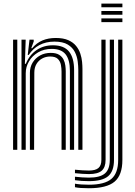

<svg xmlns="http://www.w3.org/2000/svg" viewBox="-20 -816 738 1046"><path d="M406.6 0V-435.3Q406.6 -455.6 403.3 -481.8Q400 -508 387.8 -532.6Q375.6 -557.2 349.2 -573.2Q322.8 -589.3 276.5 -589.3Q230 -589.3 194.6 -570.4Q159.1 -551.5 136.4 -516.6H131.1L140.7 -600H163.5L163.8 -590.4L150.2 -553.4H155.2Q179.5 -582.5 211.4 -595.8Q243.3 -609.1 283.5 -609.1Q325 -609.1 352 -597.2Q378.9 -585.2 394.6 -565.7Q410.3 -546.3 417.7 -523.5Q425.1 -500.7 427.2 -478.6Q429.2 -456.5 429.2 -439.4V0ZM51.3 0V-600H74.2V0ZM142.9 0V-419.1Q142.9 -450.6 157.8 -475.2Q172.7 -499.8 198.4 -513.9Q224 -527.9 256.3 -527.9Q285.1 -527.9 301.6 -517.8Q318.2 -507.6 326 -491.9Q333.8 -476.2 336 -458.8Q338.2 -441.5 338.2 -427.2V0H315.3V-426Q315.3 -443.7 311.8 -462.7Q308.3 -481.8 295.1 -495Q281.9 -508.1 253.1 -508.1Q229.8 -508.1 210.2 -497.6Q190.6 -487.1 178.9 -467.7Q167.2 -448.3 167 -421.2L165.8 0ZM97.1 0V-600H119.9L115.6 -468.4H120.8Q140.5 -516.9 179.3 -543.3Q218.2 -569.7 269.7 -569.3Q328.9 -568.9 356.3 -534.8Q383.7 -500.7 383.7 -434V0H360.8V-431.2Q360.8 -490.5 337.2 -520.1Q313.6 -549.6 261.9 -549.6Q219.6 -549.6 187.7 -530.8Q155.7 -511.9 138 -481.8Q120.2 -451.6 120.2 -417.3V0ZM532.3 -776.3V-796.5H646.8V-776.3ZM532.3 -695.5V-715.7H646.8V-695.5ZM532.3 -735.9V-756.1H646.8V-735.9ZM464.2 209.5Q439.8 209.5 420.4 208.1Q401 206.7 388.4 203.9V184.7Q403.5 187.5 423.2 188.9Q442.9 190.3 464.2 190.3Q549.5 190.3 586.7 158.8Q623.8 127.4 623.8 55.3V-600H646.7V55.3Q646.7 137.9 604.2 173.7Q561.7 209.5 464.2 209.5ZM464.2 170.9Q444.1 170.9 424.6 169.6Q405.2 168.2 388.4 165.7V146.7Q407.3 148.9 426.8 150.3Q446.2 151.7 464.2 151.7Q524.9 151.7 551.5 129Q578.1 106.3 578.1 55.2V-600H601V55.2Q601 116.9 569.2 143.9Q537.3 170.9 464.2 170.9ZM464.2 132.4Q448.5 132.4 428.9 131Q409.2 129.7 388.4 127.5V108.5Q408.8 110.7 428.7 111.9Q448.6 113.1 464.2 113.1Q500.4 113.1 516.4 99.2Q532.3 85.3 532.3 55.1V-600H555.2V55.2Q555.2 95.7 534 114.1Q512.8 132.4 464.2 132.4Z"/></svg>

Font: Big Shoulders Inline Text Thin
Style: Regular
Weight: 100
Designer: Patric King
Foundry: XO Type Co
Version: Version 2.002